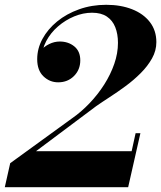

<svg xmlns="http://www.w3.org/2000/svg" viewBox="-45 -780 672 800"><path d="M-25 0 -2.5 -100 254.5 -286.5Q293.5 -313.5 328.2 -350Q363 -386.5 389.5 -428.2Q416 -470 431.2 -514Q446.5 -558 446.5 -601.5Q446.5 -638.5 435.2 -666.8Q424 -695 400.2 -711Q376.5 -727 338.5 -727Q301.5 -727 264.5 -711.8Q227.5 -696.5 196.8 -670Q166 -643.5 147.5 -608.5Q129 -573.5 129 -533.5H111Q111 -552 124.8 -569Q138.5 -586 160 -596.5Q181.5 -607 204 -607Q239.5 -607 264.5 -586.8Q289.5 -566.5 289.5 -528.5Q289.5 -489.5 263.2 -463.2Q237 -437 197.5 -437Q162 -437 136 -462Q110 -487 110 -533.5Q110 -577.5 132 -618Q154 -658.5 193 -690.5Q232 -722.5 284.5 -741.2Q337 -760 397.5 -760Q458 -760 505.2 -741.5Q552.5 -723 579.5 -688Q606.5 -653 606.5 -604.5Q606.5 -569 588.5 -536.8Q570.5 -504.5 541.2 -475.2Q512 -446 478 -421Q444 -396 411.5 -375Q379 -354 355.5 -337.5L105 -150H503.5L520 -225H540L489 0Z"/></svg>

Font: Bodoni Moda
Style: Bold Italic
Weight: 700
Italic angle: -13°
Version: Version 2.004